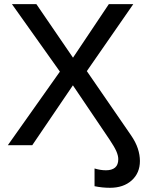

<svg xmlns="http://www.w3.org/2000/svg" viewBox="-20 -708 707 936"><path d="M335.4 -292 137.2 0H18.1L272 -358.9L38.1 -688H157.2L335.9 -426.8L510.7 -688H629.9L403.3 -361.3L619.1 -47.9Q641.6 -15.1 651.9 16.1Q662.1 47.4 662.1 76.7Q662.1 135.3 622.1 171.4Q582 207.5 516.1 207.5Q478 207.5 440.9 199.7V113.3Q469.7 122.1 496.6 122.1Q525.4 122.1 541 108.9Q556.6 95.7 556.6 67.9Q556.6 51.3 547.4 29.8Q538.1 8.3 514.2 -27.3Z"/></svg>

Font: Arimo Medium
Style: Regular
Weight: 500
Designer: Steve Matteson
Foundry: Monotype Imaging Inc.
Version: Version 1.33